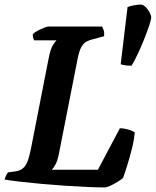

<svg xmlns="http://www.w3.org/2000/svg" viewBox="-31 -820 682 840"><path d="M426.5 0Q395.5 0 350.2 -2Q305 -4 253.5 -7.5Q202 -11 151.2 -15.5Q100.5 -20 57.8 -25Q15 -30 -11 -34.5Q-8.5 -44 -4 -53Q0.5 -62 4.5 -66L35.5 -70Q56 -73 68.8 -83.2Q81.5 -93.5 89.8 -115Q98 -136.5 105 -172.5L181.5 -563Q190 -607.5 201.8 -624.5Q213.5 -641.5 216 -643.5H119Q116 -648 114 -655Q112 -662 112.5 -671Q119.5 -678 133.5 -685.5Q147.5 -693 161.8 -698.5Q176 -704 181.5 -704H416Q418.5 -699.5 422.2 -688.8Q426 -678 424.5 -661.5L376 -648.5Q361 -645 348.2 -638.5Q335.5 -632 325.5 -615.2Q315.5 -598.5 308.5 -562.5L226.5 -146Q220.5 -116.5 211.8 -100.5Q203 -84.5 195.5 -77.5H397.5L493.5 -259Q509 -259 527.8 -254Q546.5 -249 558.5 -241Q556 -208.5 546 -169Q536 -129.5 525.2 -95Q514.5 -60.5 507 -41Q498 -33.5 482.2 -23.8Q466.5 -14 451 -7Q435.5 0 426.5 0ZM544.5 -532.5Q527.5 -532.5 515.8 -534.5Q504 -536.5 497 -538.5L527 -789Q535 -793 554 -796.5Q573 -800 583.5 -800Q595.5 -800 606 -789.5Q616.5 -779 623.5 -765.8Q630.5 -752.5 630.5 -744.5Q630.5 -734.5 621.8 -708.2Q613 -682 599.8 -648.8Q586.5 -615.5 571.8 -584.2Q557 -553 544.5 -532.5Z"/></svg>

Font: Texturina Medium
Style: Italic
Weight: 500
Italic angle: -11°
Designer: Guillermo Torres Carreño
Foundry: Omnibus-Type
Version: Version 1.002